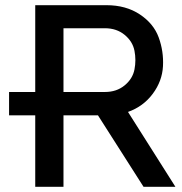

<svg xmlns="http://www.w3.org/2000/svg" viewBox="-20 -721 701 741"><path d="M385 -366Q430 -366 461 -391.5Q492 -417 499 -453Q506 -489 499 -525Q492 -561 461 -586.5Q430 -612 385 -612H225V-366ZM15 -276V-366H116V-701H391Q466 -701 519.5 -665.5Q573 -630 592.5 -576.5Q612 -523 609 -465.5Q606 -408 569.5 -359Q533 -310 474 -289L657 0H534L358 -276H225V0H116V-276Z"/></svg>

Font: LT Superior Semi-bold
Style: Regular
Weight: 600
Designer: Daniel Lyons
Foundry: LyonsType
Version: Version 1.0